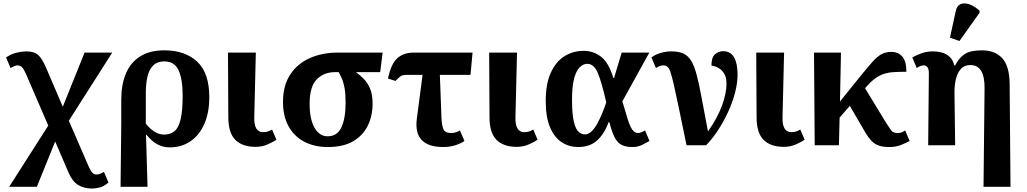

<svg xmlns="http://www.w3.org/2000/svg" viewBox="-20 -840 5939 1110"><path d="M33 240 259 -114 133 -406Q116 -445 105 -453.5Q94 -462 79 -462Q72 -462 61 -457Q50 -452 41 -447L15 -508Q47 -529 78.5 -536Q110 -543 131 -543Q178 -543 201 -522Q224 -501 247 -447L343 -223L469 -536H629L378 -142L489 114Q506 153 516.5 161Q527 169 538 169Q549 169 560.5 164Q572 159 581 154L607 215Q582 237 557.5 243.5Q533 250 512 250Q466 250 432 229.5Q398 209 375 155L299 -22L193 240Z M677 240 681 -122V-263Q681 -350 707.5 -414Q734 -478 789.5 -513.5Q845 -549 930 -549Q1050 -549 1120 -483.5Q1190 -418 1190 -278Q1190 -189 1161.5 -124Q1133 -59 1081.5 -23.5Q1030 12 961 12Q924 12 891 -5Q858 -22 826 -62H824L833 240ZM928 -62Q967 -62 990.5 -83Q1014 -104 1025 -153.5Q1036 -203 1036 -287Q1036 -382 1012.5 -433.5Q989 -485 930 -485Q889 -485 865.5 -461.5Q842 -438 832.5 -397Q823 -356 823 -303V-125Q847 -95 873.5 -78.5Q900 -62 928 -62Z M1457 9Q1381 9 1340.5 -31.5Q1300 -72 1300 -162L1298 -536H1459L1450 -164Q1447 -76 1501 -76Q1518 -76 1529 -80Q1540 -84 1553 -91L1578 -32Q1560 -20 1528 -5.5Q1496 9 1457 9Z M1875 10Q1797 10 1738.5 -21Q1680 -52 1648 -110.5Q1616 -169 1616 -250Q1616 -345 1657.5 -408.5Q1699 -472 1771 -504Q1843 -536 1934 -536H2192L2178 -423H2038Q2060 -407 2082 -385Q2104 -363 2119 -329Q2134 -295 2134 -241Q2134 -170 2106 -113Q2078 -56 2021 -23Q1964 10 1875 10ZM1874 -52Q1930 -52 1954 -104.5Q1978 -157 1978 -245Q1978 -298 1972 -331Q1966 -364 1956.5 -385.5Q1947 -407 1938 -423H1917Q1853 -423 1811.5 -381.5Q1770 -340 1770 -239Q1770 -151 1798.5 -101.5Q1827 -52 1874 -52Z M2543 10Q2368 10 2390 -155L2423 -407H2331Q2309 -407 2298 -400.5Q2287 -394 2266 -372L2223 -386Q2241 -472 2277.5 -504Q2314 -536 2373 -536H2712L2700 -407H2523L2532 -164Q2534 -115 2543.5 -93Q2553 -71 2588 -71Q2604 -71 2617 -75.5Q2630 -80 2639 -86L2665 -25Q2646 -11 2613 -0.5Q2580 10 2543 10Z M2967 9Q2891 9 2850.5 -31.5Q2810 -72 2810 -162L2808 -536H2969L2960 -164Q2957 -76 3011 -76Q3028 -76 3039 -80Q3050 -84 3063 -91L3088 -32Q3070 -20 3038 -5.5Q3006 9 2967 9Z M3322 10Q3271 10 3228.5 -17Q3186 -44 3160.5 -102.5Q3135 -161 3135 -257Q3135 -355 3164 -419Q3193 -483 3242.5 -514.5Q3292 -546 3354 -546Q3411 -546 3455 -512Q3499 -478 3526 -389H3530L3574 -536H3734L3578 -254Q3597 -188 3610 -147.5Q3623 -107 3636.5 -89Q3650 -71 3669 -71Q3684 -71 3709 -86L3735 -25Q3716 -14 3691.5 -2Q3667 10 3636 10Q3601 10 3576.5 -1Q3552 -12 3535 -43Q3518 -74 3503 -134H3499Q3474 -66 3432 -28Q3390 10 3322 10ZM3361 -63Q3382 -63 3400.5 -81Q3419 -99 3434.5 -128Q3450 -157 3463 -189Q3476 -221 3485 -248Q3459 -363 3436.5 -417Q3414 -471 3375 -471Q3352 -471 3331.5 -451Q3311 -431 3299 -386Q3287 -341 3287 -264Q3287 -178 3298 -134.5Q3309 -91 3326 -77Q3343 -63 3361 -63Z M3949 0Q3922 -131 3904.5 -216Q3887 -301 3875.5 -351Q3864 -401 3855.5 -424.5Q3847 -448 3837.5 -455Q3828 -462 3814 -462Q3804 -462 3795 -458.5Q3786 -455 3772 -447L3746 -508Q3768 -525 3800 -534Q3832 -543 3860 -543Q3903 -543 3930.5 -530.5Q3958 -518 3976 -488.5Q3994 -459 4008 -406Q4022 -353 4036.5 -273Q4051 -193 4073 -80Q4127 -157 4153.5 -228Q4180 -299 4180 -356Q4180 -392 4167 -414Q4154 -436 4134 -447Q4114 -458 4093 -461Q4093 -508 4113.5 -526Q4134 -544 4161 -544Q4203 -544 4223.5 -509Q4244 -474 4244 -409Q4244 -359 4229 -302.5Q4214 -246 4188 -190Q4162 -134 4129.5 -85Q4097 -36 4062 0Z M4511 9Q4435 9 4394.5 -31.5Q4354 -72 4354 -162L4352 -536H4513L4504 -164Q4501 -76 4555 -76Q4572 -76 4583 -80Q4594 -84 4607 -91L4632 -32Q4614 -20 4582 -5.5Q4550 9 4511 9Z M4690 0 4686 -536H4842L4836 -253L4957 -403Q4997 -452 5023.5 -482Q5050 -512 5075 -526Q5100 -540 5133 -540Q5174 -540 5197 -512.5Q5220 -485 5220 -425Q5178 -425 5146.5 -423Q5115 -421 5089 -412.5Q5063 -404 5037.5 -385Q5012 -366 4981 -330L5104 -128Q5120 -103 5131.5 -87Q5143 -71 5168 -71Q5185 -71 5194 -75Q5203 -79 5213 -86L5239 -25Q5225 -17 5193 -3.5Q5161 10 5122 10Q5087 10 5063 2.5Q5039 -5 5020 -24Q5001 -43 4981 -77L4893 -228L4834 -160L4830 0Z M5666 240 5672 -329Q5673 -394 5653 -429Q5633 -464 5589 -464Q5556 -464 5536 -442.5Q5516 -421 5507 -385.5Q5498 -350 5498 -309L5502 0H5346L5350 -415Q5350 -443 5341 -452.5Q5332 -462 5322 -462Q5302 -462 5280 -447L5254 -508Q5276 -520 5306.5 -531.5Q5337 -543 5376 -543Q5400 -543 5424.5 -536.5Q5449 -530 5469 -512.5Q5489 -495 5497 -462H5502Q5523 -501 5546.5 -519.5Q5570 -538 5597.5 -543.5Q5625 -549 5656 -549Q5733 -549 5774.5 -503Q5816 -457 5817 -356L5822 240ZM5527 -603 5472 -622 5505 -774Q5512 -809 5536 -817Q5560 -825 5589.5 -813Q5619 -801 5643 -778V-766Z"/></svg>

Font: Noto Serif
Style: Bold
Weight: 700
Designer: Monotype Design Team
Foundry: Monotype Imaging Inc.
Version: Version 2.014